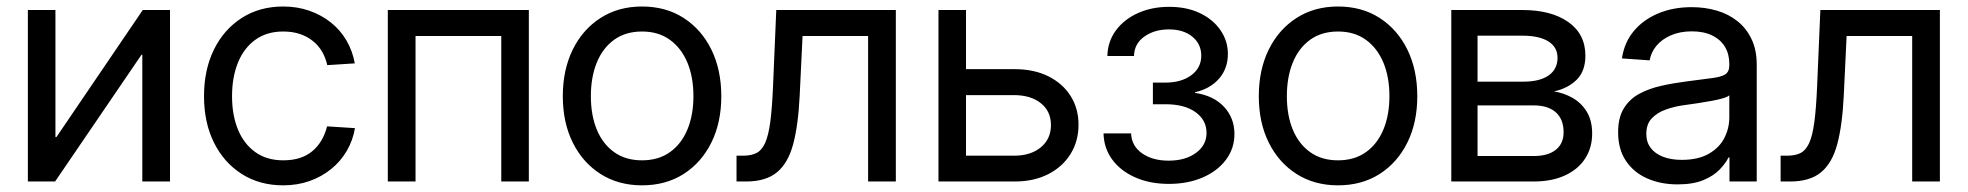

<svg xmlns="http://www.w3.org/2000/svg" viewBox="-20 -553 5996 585"><path d="M498 0H413.6V-386.2H411.1L147.9 0H64.9V-522.5H148.9V-135.3H151.9L415 -522.5H498Z M842.8 11.7Q771 11.7 716.6 -22.9Q662.1 -57.6 631.8 -118.7Q601.6 -179.7 601.6 -259.8Q601.6 -340.3 631.8 -401.9Q662.1 -463.4 716.6 -498.3Q771 -533.2 842.8 -533.2Q885.7 -533.2 922.6 -520.3Q959.5 -507.3 988.3 -484.4Q1017.1 -461.4 1035.6 -429.7Q1054.2 -397.9 1061 -359.9L977.1 -354.5Q972.2 -377 961.2 -395.8Q950.2 -414.6 933.1 -428.2Q916 -441.9 893.6 -449.5Q871.1 -457 842.8 -457Q793 -457 758.1 -431.9Q723.1 -406.7 705.1 -362.3Q687 -317.9 687 -259.8Q687 -202.1 705.1 -158.2Q723.1 -114.3 758.1 -89.4Q793 -64.5 842.8 -64.5Q871.6 -64.5 893.8 -71.8Q916 -79.1 932.1 -92.8Q948.2 -106.4 959.5 -125.5Q970.7 -144.5 976.6 -168L1061.5 -162.6Q1055.2 -125 1036.4 -93Q1017.6 -61 988.5 -37.6Q959.5 -14.2 922.6 -1.2Q885.7 11.7 842.8 11.7Z M1591.3 -522.5V0H1507.3V-443.4H1246.1V0H1161.6V-522.5Z M1936 11.7Q1864.3 11.7 1809.8 -22.9Q1755.4 -57.6 1725.1 -118.7Q1694.8 -179.7 1694.8 -259.8Q1694.8 -340.3 1725.1 -401.9Q1755.4 -463.4 1809.8 -498.3Q1864.3 -533.2 1936 -533.2Q2008.8 -533.2 2063 -498.3Q2117.2 -463.4 2147.5 -401.9Q2177.7 -340.3 2177.7 -259.8Q2177.7 -179.7 2147.5 -118.7Q2117.2 -57.6 2063 -22.9Q2008.8 11.7 1936 11.7ZM1936 -64.5Q1986.3 -64.5 2021.2 -89.4Q2056.2 -114.3 2074.5 -158.4Q2092.8 -202.6 2092.8 -259.8Q2092.8 -317.9 2074.5 -362.1Q2056.2 -406.2 2021.2 -431.6Q1986.3 -457 1936 -457Q1886.2 -457 1851.3 -431.9Q1816.4 -406.7 1798.3 -362.3Q1780.3 -317.9 1780.3 -259.8Q1780.3 -202.1 1798.3 -158.2Q1816.4 -114.3 1851.3 -89.4Q1886.2 -64.5 1936 -64.5Z M2224.1 0V-78.6H2243.7Q2268.6 -78.6 2284.7 -86.7Q2300.8 -94.7 2311 -116.9Q2321.3 -139.2 2326.9 -181.2Q2332.5 -223.1 2335.4 -292L2345.2 -522.5H2709.5V0H2625V-443.4H2425.3L2416.5 -261.2Q2412.1 -171.4 2396.7 -113.8Q2381.3 -56.2 2347.4 -28.1Q2313.5 0 2252.9 0Z M2912.1 -342.3H3071.3Q3130.4 -342.3 3174.1 -320.6Q3217.8 -298.8 3241.9 -260.7Q3266.1 -222.7 3266.1 -172.9Q3266.1 -123 3241.9 -84Q3217.8 -44.9 3174.1 -22.5Q3130.4 0 3071.3 0H2839.4V-522.5H2923.3V-78.6H3069.3Q3120.6 -78.6 3151.4 -104.2Q3182.1 -129.9 3182.1 -171.9Q3182.1 -213.9 3151.4 -238.5Q3120.6 -263.2 3069.3 -263.2H2912.1Z M3541.5 7.3Q3483.4 7.3 3438.5 -12.7Q3393.6 -32.7 3368.4 -67.4Q3343.3 -102.1 3342.3 -146.5H3426.3Q3427.7 -108.4 3459.7 -85.9Q3491.7 -63.5 3540.5 -63.5Q3591.8 -63.5 3624 -87.2Q3656.2 -110.8 3656.2 -147.9Q3656.2 -187 3622.8 -211.2Q3589.4 -235.4 3530.8 -235.4H3492.7V-301.3H3530.8Q3579.1 -301.3 3609.6 -323.7Q3640.1 -346.2 3640.1 -383.3Q3640.1 -418.9 3613 -441.2Q3585.9 -463.4 3541.5 -463.4Q3497.6 -463.4 3466.8 -441.7Q3436 -419.9 3435.1 -382.3H3354Q3355 -426.3 3379.9 -460.2Q3404.8 -494.1 3447.3 -513.2Q3489.7 -532.2 3542 -532.2Q3596.2 -532.2 3636.2 -512.9Q3676.3 -493.7 3698.7 -460.9Q3721.2 -428.2 3721.2 -388.7Q3721.2 -344.2 3694.1 -313.2Q3667 -282.2 3621.1 -272V-270Q3677.7 -261.7 3709.5 -227.5Q3741.2 -193.4 3741.2 -144.5Q3741.2 -100.6 3715.3 -66.2Q3689.5 -31.7 3644.3 -12.2Q3599.1 7.3 3541.5 7.3Z M4056.6 11.7Q3984.9 11.7 3930.4 -22.9Q3876 -57.6 3845.7 -118.7Q3815.4 -179.7 3815.4 -259.8Q3815.4 -340.3 3845.7 -401.9Q3876 -463.4 3930.4 -498.3Q3984.9 -533.2 4056.6 -533.2Q4129.4 -533.2 4183.6 -498.3Q4237.8 -463.4 4268.1 -401.9Q4298.3 -340.3 4298.3 -259.8Q4298.3 -179.7 4268.1 -118.7Q4237.8 -57.6 4183.6 -22.9Q4129.4 11.7 4056.6 11.7ZM4056.6 -64.5Q4106.9 -64.5 4141.8 -89.4Q4176.8 -114.3 4195.1 -158.4Q4213.4 -202.6 4213.4 -259.8Q4213.4 -317.9 4195.1 -362.1Q4176.8 -406.2 4141.8 -431.6Q4106.9 -457 4056.6 -457Q4006.8 -457 3971.9 -431.9Q3937 -406.7 3918.9 -362.3Q3900.9 -317.9 3900.9 -259.8Q3900.9 -202.1 3918.9 -158.2Q3937 -114.3 3971.9 -89.4Q4006.8 -64.5 4056.6 -64.5Z M4401.9 0V-522.5H4618.7Q4706.5 -522.5 4758.5 -485.8Q4810.5 -449.2 4810.5 -383.3Q4810.5 -336.9 4784.4 -310.5Q4758.3 -284.2 4714.8 -274.4Q4744.1 -270 4770.8 -255.1Q4797.4 -240.2 4814.2 -213.4Q4831.1 -186.5 4831.1 -146Q4831.1 -103 4809.8 -70.1Q4788.6 -37.1 4748.5 -18.6Q4708.5 0 4652.8 0ZM4481.9 -77.6H4652.8Q4696.8 -77.6 4720.5 -96.7Q4744.1 -115.7 4744.1 -149.9Q4744.1 -189.5 4720.5 -210.7Q4696.8 -231.9 4652.8 -231.9H4481.9ZM4481.9 -304.2H4621.6Q4671.4 -304.2 4698.5 -323.2Q4725.6 -342.3 4725.6 -377Q4725.6 -409.2 4697.8 -426.8Q4669.9 -444.3 4618.7 -444.3H4481.9Z M5091.3 8.8Q5040 8.8 4999 -9.3Q4958 -27.3 4934.1 -62.7Q4910.2 -98.1 4910.2 -149.9Q4910.2 -194.8 4927.7 -223.1Q4945.3 -251.5 4974.9 -267.3Q5004.4 -283.2 5041.5 -291.5Q5078.6 -299.8 5117.2 -304.7Q5166 -311.5 5195.1 -314.9Q5224.1 -318.4 5236.6 -326.4Q5249 -334.5 5249 -354V-358.4Q5249 -388.2 5235.8 -410.2Q5222.7 -432.1 5197 -444.8Q5171.4 -457.5 5134.8 -457.5Q5098.6 -457.5 5070.8 -445.3Q5043 -433.1 5026.6 -413.1Q5010.3 -393.1 5006.3 -369.1L4921.9 -375Q4928.7 -422.9 4957.5 -457.8Q4986.3 -492.7 5032 -512Q5077.6 -531.2 5134.3 -531.2Q5175.3 -531.2 5211.4 -520.5Q5247.6 -509.8 5274.7 -487.8Q5301.8 -465.8 5317.1 -433.1Q5332.5 -400.4 5332.5 -356.4V0H5249.5V-73.2H5246.6Q5237.3 -54.7 5218.8 -35.6Q5200.2 -16.6 5169.2 -3.9Q5138.2 8.8 5091.3 8.8ZM5104 -65.9Q5154.3 -65.9 5186.5 -84.5Q5218.8 -103 5233.9 -132.6Q5249 -162.1 5249 -195.8V-262.7Q5244.1 -257.8 5230 -253.7Q5215.8 -249.5 5196 -245.8Q5176.3 -242.2 5154.5 -238.8Q5132.8 -235.4 5113.3 -232.9Q5083 -229 5056.2 -219.5Q5029.3 -210 5012.7 -192.4Q4996.1 -174.8 4996.1 -145Q4996.1 -120.1 5009.3 -102.5Q5022.5 -85 5046.9 -75.4Q5071.3 -65.9 5104 -65.9Z M5405.3 0V-78.6H5424.8Q5449.7 -78.6 5465.8 -86.7Q5481.9 -94.7 5492.2 -116.9Q5502.4 -139.2 5508.1 -181.2Q5513.7 -223.1 5516.6 -292L5526.4 -522.5H5890.6V0H5806.2V-443.4H5606.4L5597.7 -261.2Q5593.3 -171.4 5577.9 -113.8Q5562.5 -56.2 5528.6 -28.1Q5494.6 0 5434.1 0Z"/></svg>

Font: Inter 28pt
Style: Regular
Weight: 400
Designer: Rasmus Andersson
Foundry: rsms
Version: Version 4.001;git-66647c0bb